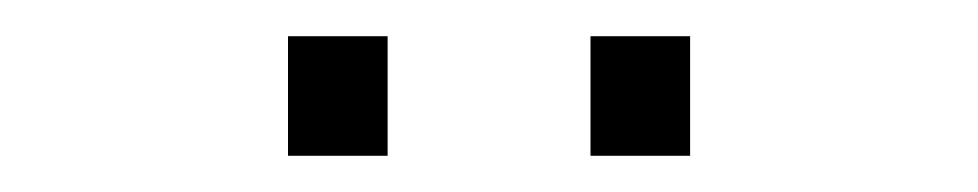

<svg xmlns="http://www.w3.org/2000/svg" viewBox="-20 -706 540 106"><path d="M139 -620V-686H194V-620ZM306 -620V-686H361V-620Z"/></svg>

Font: Oxanium ExtraLight ExtraLight
Style: Regular
Weight: 250
Version: Version 2.000